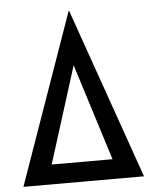

<svg xmlns="http://www.w3.org/2000/svg" viewBox="-55 -846 711 893"><g transform="rotate(-5 300.0 -400.0)"><path d="M300 -800 581 0H18ZM442 -92 300 -543 158 -92Z"/></g></svg>

Font: NM-font
Style: Medium
Weight: 500
Designer: ""
Foundry: ""
Version: ""